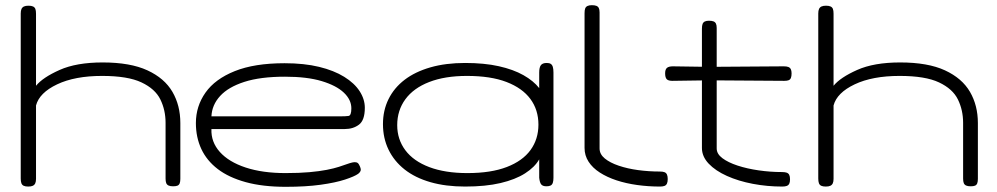

<svg xmlns="http://www.w3.org/2000/svg" viewBox="-20 -709 3849 741"><path d="M89 11Q78 11 71.5 8Q65 5 62.5 -2Q60 -9 60 -20V-657Q60 -668 63 -674.5Q66 -681 72.5 -684Q79 -687 90 -687Q101 -687 107.5 -684Q114 -681 116.5 -674.5Q119 -668 119 -656V-378Q145 -410 210 -439Q275 -468 376 -468Q483 -468 549 -437.5Q615 -407 645.5 -354.5Q676 -302 676 -234V-19Q676 -8 673.5 -1.5Q671 5 665 7.5Q659 10 648 10Q637 10 630.5 7Q624 4 621.5 -2.5Q619 -9 619 -20V-235Q619 -284 599 -325Q579 -366 526 -391Q473 -416 374 -416Q269 -416 200.5 -383.5Q132 -351 119 -302V-19Q119 -8 116 -1.5Q113 5 106.5 8Q100 11 89 11Z M1083 12Q994 12 928.5 -6Q863 -24 820.5 -56.5Q778 -89 757 -134Q736 -179 736 -234Q736 -299 773 -351.5Q810 -404 886 -434.5Q962 -465 1078 -465Q1154 -465 1211.5 -451Q1269 -437 1308.5 -412.5Q1348 -388 1368 -357Q1388 -326 1388 -293Q1388 -245 1365.5 -228Q1343 -211 1311 -211H796Q794 -161 828.5 -122.5Q863 -84 928 -62.5Q993 -41 1082 -41Q1135 -41 1174 -44.5Q1213 -48 1241 -53.5Q1269 -59 1287.5 -65Q1306 -71 1318.5 -75.5Q1331 -80 1340 -82Q1348 -84 1355 -82.5Q1362 -81 1366 -73Q1374 -58 1372 -51Q1370 -44 1362 -38Q1348 -28 1311.5 -16Q1275 -4 1217.5 4Q1160 12 1083 12ZM796 -260H1294Q1314 -260 1325 -261.5Q1336 -263 1336 -291Q1336 -324 1307 -351.5Q1278 -379 1221.5 -396Q1165 -413 1080 -413Q985 -413 923 -393Q861 -373 829.5 -338.5Q798 -304 796 -260Z M2089 10Q2075 10 2069 3Q2063 -4 2061 -23V-94Q2044 -64 2006.5 -40Q1969 -16 1911.5 -2.5Q1854 11 1775 11Q1700 11 1641 -6Q1582 -23 1541.5 -55Q1501 -87 1479.5 -131.5Q1458 -176 1458 -230Q1458 -283 1479.5 -326.5Q1501 -370 1541.5 -401Q1582 -432 1641 -449Q1700 -466 1775 -466Q1849 -466 1905 -453.5Q1961 -441 2000 -419Q2039 -397 2061 -369V-429Q2061 -449 2067.5 -457.5Q2074 -466 2090 -466Q2100 -466 2105.5 -462.5Q2111 -459 2113.5 -451Q2116 -443 2116 -429V-23Q2116 -11 2113.5 -3.5Q2111 4 2105 7Q2099 10 2089 10ZM1784 -41Q1875 -41 1936 -64.5Q1997 -88 2027.5 -130Q2058 -172 2058 -228Q2058 -285 2027 -327Q1996 -369 1935 -392.5Q1874 -416 1782 -416Q1697 -416 1636.5 -392.5Q1576 -369 1544.5 -326Q1513 -283 1513 -226Q1513 -171 1544.5 -129Q1576 -87 1637 -64Q1698 -41 1784 -41Z M2527 11Q2482 11 2439 5Q2396 -1 2359.5 -13Q2323 -25 2295 -43Q2267 -61 2251.5 -85Q2236 -109 2236 -138V-658Q2236 -670 2238.5 -676.5Q2241 -683 2247.5 -686Q2254 -689 2264 -689Q2275 -689 2281.5 -686.5Q2288 -684 2291 -678Q2294 -672 2294 -661V-136Q2294 -114 2314 -97.5Q2334 -81 2368 -69.5Q2402 -58 2443 -52.5Q2484 -47 2526 -47Q2538 -47 2544.5 -44.5Q2551 -42 2554 -35.5Q2557 -29 2557 -18Q2557 -7 2554 -0.5Q2551 6 2544.5 8.5Q2538 11 2527 11Z M2999 11Q2941 11 2885.5 0.5Q2830 -10 2785.5 -30Q2741 -50 2715 -77.5Q2689 -105 2689 -138V-598Q2689 -610 2691.5 -616.5Q2694 -623 2700 -626Q2706 -629 2716 -629Q2727 -629 2733.5 -626.5Q2740 -624 2743 -618Q2746 -612 2746 -601V-136Q2746 -115 2768 -98.5Q2790 -82 2826.5 -70Q2863 -58 2908 -51.5Q2953 -45 2998 -45Q3010 -45 3016.5 -42.5Q3023 -40 3026 -34Q3029 -28 3029 -17Q3029 -6 3026 0Q3023 6 3016.5 8.5Q3010 11 2999 11ZM2577 -453 2715 -451 3005 -453Q3016 -453 3022.5 -450.5Q3029 -448 3032 -442Q3035 -436 3035 -426Q3035 -415 3032.5 -408.5Q3030 -402 3024 -399.5Q3018 -397 3007 -397L2715 -399L2575 -397Q2559 -397 2553 -403.5Q2547 -410 2547 -426Q2547 -441 2554 -447Q2561 -453 2577 -453Z M3167 11Q3156 11 3149.5 8Q3143 5 3140.5 -2Q3138 -9 3138 -20V-657Q3138 -668 3141 -674.5Q3144 -681 3150.5 -684Q3157 -687 3168 -687Q3179 -687 3185.5 -684Q3192 -681 3194.5 -674.5Q3197 -668 3197 -656V-378Q3223 -410 3288 -439Q3353 -468 3454 -468Q3561 -468 3627 -437.5Q3693 -407 3723.5 -354.5Q3754 -302 3754 -234V-19Q3754 -8 3751.5 -1.5Q3749 5 3743 7.5Q3737 10 3726 10Q3715 10 3708.5 7Q3702 4 3699.5 -2.5Q3697 -9 3697 -20V-235Q3697 -284 3677 -325Q3657 -366 3604 -391Q3551 -416 3452 -416Q3347 -416 3278.5 -383.5Q3210 -351 3197 -302V-19Q3197 -8 3194 -1.5Q3191 5 3184.5 8Q3178 11 3167 11Z"/></svg>

Font: Fredoka Expanded Light
Style: Regular
Weight: 300
Width: 7
Designer: Ben Nathan
Foundry: Milena B. Brandão, Ben Nathan
Version: Version 2.001